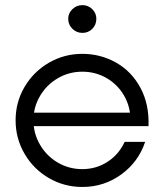

<svg xmlns="http://www.w3.org/2000/svg" viewBox="-20 -735 653 763"><path d="M42 -257Q42 -329 77.5 -389.5Q113 -450 174 -485.5Q235 -521 307 -521Q379.5 -521 441 -486.4Q502.6 -451.8 538 -386.2Q573.4 -320.6 570.2 -233.7H72.9V-287.3H530.3L498.3 -256.3Q499.1 -308.9 473.9 -353.6Q448.6 -398.3 404.4 -424.2Q360.1 -450.1 307 -450.1Q254.5 -450.1 210 -424.2Q165.4 -398.3 139.2 -353.9Q112.9 -309.5 112.9 -257Q112.9 -204.3 139.2 -159.5Q165.4 -114.7 209.8 -88.8Q254.3 -62.9 307 -62.9Q362.5 -62.9 407.4 -92.1Q452.3 -121.2 475.3 -171.1H556.8Q530.1 -91.3 461.8 -41.7Q393.5 8 307 8Q235 8 174 -27.5Q113 -63 77.5 -124Q42 -185 42 -257ZM251.1 -660.5Q251.1 -682.8 267.8 -698.7Q284.4 -714.6 307.7 -714.6Q330.6 -714.6 346.7 -698.5Q362.9 -682.3 362.9 -660.5Q362.9 -636.6 346.9 -620.5Q330.9 -604.3 307.7 -604.3Q284.4 -604.3 267.8 -620.5Q251.1 -636.6 251.1 -660.5Z"/></svg>

Font: Lineal Thin
Style: Regular
Weight: 200
Designer: Created by Frank Adebiaye with contributions from Anton Moglia & Ariel Martín Pérez
Created by Frank ADEBIAYE with FontF
Foundry: Velvetyne Type Foundry
Version: Version 2.000;Glyphs 3.2 (3227)